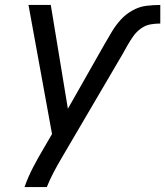

<svg xmlns="http://www.w3.org/2000/svg" viewBox="-20 -550 667 775"><path d="M79 205H169Q181 175 196 146.5Q211 118 228 89L475 -332Q485 -350 495.5 -368.5Q506 -387 518.5 -404.5Q531 -422 549 -435Q567 -448 587 -451.5Q607 -455 627 -455V-530Q599 -530 570.5 -526.5Q542 -523 515 -508Q488 -493 467.5 -470.5Q447 -448 431.5 -422Q416 -396 401 -370L254 -111L185 -530H95L190 -9L155 51Q133 88 113 126.5Q93 165 79 205Z"/></svg>

Font: Iosevka Sparkle Oblique
Style: Regular
Weight: 400
Italic angle: -9°
Designer: Belleve Invis
Foundry: Belleve Invis
Version: Version 4.5.0; ttfautohint (v1.8.3)